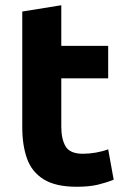

<svg xmlns="http://www.w3.org/2000/svg" viewBox="-20 -701 484 733"><path d="M273 12Q192 12 146.5 -16.5Q101 -45 83 -96Q65 -147 65 -215V-657L214 -681V-526H393V-402H214V-217Q214 -170 230.5 -142Q247 -114 297 -114Q321 -114 346.5 -118.5Q372 -123 393 -131L414 -15Q387 -4 354 4Q321 12 273 12Z"/></svg>

Font: Ubuntu Sans ExtraBold
Style: Regular
Weight: 800
Designer: Dalton Maag Ltd
Foundry: Dalton Maag Ltd
Version: Version 1.006; ttfautohint (v1.8.4.7-5d5b)